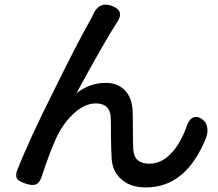

<svg xmlns="http://www.w3.org/2000/svg" viewBox="-20 -791 955 841"><path d="M619 30Q547 30 507 -10Q472 -44 469 -97Q467 -128 466 -201Q466 -255 465 -276Q462 -338 400 -338Q349 -338 300 -291Q257 -251 226 -186Q198 -125 162 -16Q153 11 137 17Q122 23 93 13.5Q64 4 55 -8Q46 -21 56 -47Q107 -177 215 -392Q318 -602 375 -702Q383 -716 390 -732Q417 -787 473 -764Q525 -743 495 -697Q440 -613 315 -383Q374 -428 443 -428Q495 -428 526.5 -396Q558 -364 561 -306Q562 -283 562 -228Q562 -159 564 -134Q568 -74 635 -74Q688 -74 731 -121Q769 -161 795 -230Q805 -265 824 -275Q845 -286 870 -265Q885 -253 888 -231Q891 -212 884 -191Q797 30 619 30Z"/></svg>

Font: GenSenRounded JP M
Style: Regular
Weight: 500
Version: Version 1.501;PS 1;hotconv 16.6.51;makeotf.lib2.5.65220